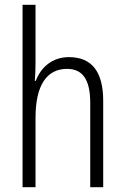

<svg xmlns="http://www.w3.org/2000/svg" viewBox="-20 -780 521 800"><path d="M128 -518V-760H74V0H128V-289C128 -428 177 -493 259 -493C322 -493 356 -452 356 -351V0H410V-360C410 -482 362 -542 267 -542C196 -542 149 -497 129 -443H125C127 -467 128 -489 128 -518Z"/></svg>

Font: Noto Sans Thai Cond Light
Style: Regular
Weight: 300
Width: 3
Designer: Monotype Design Team
Foundry: Monotype Imaging Inc.
Version: Version 2.002